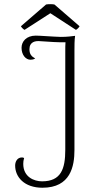

<svg xmlns="http://www.w3.org/2000/svg" viewBox="-20 -868 468 900"><path d="M235 -847C223 -849 208 -849 196 -847L78 -745C81 -739 89 -731 95 -728L216 -806L336 -728C342 -731 350 -739 353 -745ZM179 12C311 12 329 -89 329 -165V-631C329 -656 329 -678 332 -700C316 -698 295 -695 265 -695C227 -696 168 -701 148 -701C103 -701 81 -673 81 -644C81 -610 101 -588 123 -588C129 -588 138 -589 145 -594C128 -603 118 -614 118 -637C118 -673 147 -677 168 -675C215 -672 249 -669 287 -670C286 -657 286 -643 286 -628V-166C286 -76 266 -18 177 -18C140 -18 89 -38 89 -100C89 -109 90 -117 93 -127C90 -129 88 -130 83 -130C60 -130 51 -109 51 -92C51 -38 94 12 179 12Z"/></svg>

Font: Arima Koshi ExtraLight
Style: Regular
Weight: 275
Designer: Joana Correia and Natanael Gama
Foundry: NDISCOVER
Version: Version 1.019;PS 001.019;hotconv 1.0.88;makeotf.lib2.5.64775